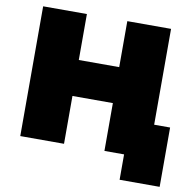

<svg xmlns="http://www.w3.org/2000/svg" viewBox="-89 -791 1038 1020"><g transform="rotate(10 429.5 -281.5)"><path d="M838 -183V137H622V0H516V-258H298V0H62V-700H298V-452H516V-700H752V-183Z"/></g></svg>

Font: CMG Sans Black
Style: Regular
Weight: 900
Designer: Julieta Ulanovsky
Foundry: Julieta Ulanovsky
Version: Version 7.200